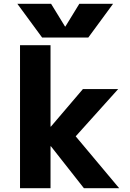

<svg xmlns="http://www.w3.org/2000/svg" viewBox="-20 -987 681 1007"><path d="M321 -848H323L396 -967H573L443 -790H201L71 -967H248ZM247 -220H245V0H85V-750H245V-323H247L415 -520H600L377 -272L605 0H420Z"/></svg>

Font: Mplus 1p ExtraBold
Style: Regular
Weight: 800
Version: Version 1.061